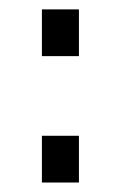

<svg xmlns="http://www.w3.org/2000/svg" viewBox="-20 -385 255 405"><path d="M68.4 -266.6V-365.2H146.5V-266.6ZM68.4 0V-98.6H146.5V0Z"/></svg>

Font: Anaheim
Style: Regular
Weight: 400
Designer: Vernon Adams
Foundry: Vernon Adams
Version: Version 2.001